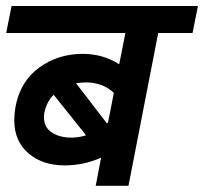

<svg xmlns="http://www.w3.org/2000/svg" viewBox="-50 -602 661 622"><path d="M462.5 -495 366.2 0H260L277.5 -91.2Q221.2 -66.2 158.8 -66.2Q87.5 -66.2 41.9 -105.6Q-3.8 -145 -3.8 -212.5Q-3.8 -232.5 0 -255Q15 -337.5 76.2 -382.5Q137.5 -427.5 217.5 -427.5Q283.8 -427.5 336.2 -393.8L356.2 -495H-30L-12.5 -582.5H591.2L573.8 -495ZM196.2 -332.5 296.2 -202.5 300 -205 318.8 -301.2Q282.5 -335 228.8 -335Q216.2 -335 196.2 -332.5ZM92.5 -221.2Q92.5 -190 117.5 -173.1Q142.5 -156.2 181.2 -156.2Q206.2 -156.2 228.8 -163.8L123.8 -295Q101.2 -272.5 93.8 -237.5Q92.5 -231.2 92.5 -221.2Z"/></svg>

Font: Cambay
Style: Bold Italic
Weight: 700
Italic angle: -11°
Designer: Pooja Saxena
Foundry: Pooja Saxena
Version: Version 1.006;PS 001.006;hotconv 1.0.70;makeotf.lib2.5.58329